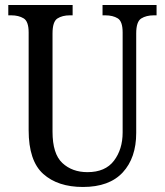

<svg xmlns="http://www.w3.org/2000/svg" viewBox="-20 -734 656 764"><path d="M310 10Q210 10 152 -42Q94 -94 94 -216V-605Q94 -649 74 -661Q54 -673 25 -673H13V-714H269V-673H258Q228 -673 208.5 -660.5Q189 -648 189 -601V-210Q189 -122 228 -85.5Q267 -49 328 -49Q399 -49 433.5 -94.5Q468 -140 468 -207V-605Q468 -649 448.5 -661Q429 -673 399 -673H388V-714H603V-673H592Q562 -673 542 -660.5Q522 -648 522 -601V-205Q522 -106 468.5 -48Q415 10 310 10Z"/></svg>

Font: Noto Serif Myanmar Cond
Style: Regular
Weight: 400
Width: 3
Designer: Ben Mitchell and the Monotype Design Team
Foundry: Monotype Imaging Inc.
Version: Version 2.106; ttfautohint (v1.8.4.7-5d5b)